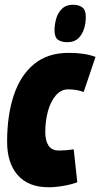

<svg xmlns="http://www.w3.org/2000/svg" viewBox="-20 -780 423 810"><path d="M185 10Q100 10 55 -41Q10 -92 10 -182Q10 -293 38 -377.5Q66 -462 123.5 -509.5Q181 -557 270 -557Q338 -557 383 -540L333 -392Q316 -398 300.5 -400.5Q285 -403 268 -403Q237 -403 215 -377Q193 -351 182 -310Q171 -269 171 -222Q171 -187 184.5 -166Q198 -145 229 -145Q259 -145 291 -150L306 -11Q282 -2 248 4Q214 10 185 10ZM264 -602Q239 -602 224.5 -612.5Q210 -623 210 -652Q210 -676 217 -701Q224 -726 241.5 -743Q259 -760 288 -760Q312 -760 327 -749Q342 -738 342 -708Q342 -683 334.5 -658.5Q327 -634 310 -618Q293 -602 264 -602Z"/></svg>

Font: Georama Condensed ExtraBold
Style: Italic
Weight: 800
Width: 3
Italic angle: -9°
Designer: Jean-Baptiste Levee
Foundry: Production Type
Version: Version 1.000